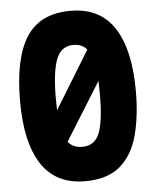

<svg xmlns="http://www.w3.org/2000/svg" viewBox="-53 -769 668 824"><g transform="rotate(-5 281.5 -357.0)"><path d="M281 10Q155 10 93.5 -84Q32 -178 32 -356Q32 -541 91 -632.5Q150 -724 281 -724Q407 -724 469 -630Q531 -536 531 -356Q531 -250 509 -167Q487 -84 432.5 -37Q378 10 281 10ZM186 -356Q186 -328 187 -304L339 -552Q318 -577 281 -577Q227 -577 206.5 -522Q186 -467 186 -356ZM281 -138Q336 -138 356 -190.5Q376 -243 376 -356Q376 -388 375 -414L220 -165Q242 -138 281 -138Z"/></g></svg>

Font: Noto Sans Mono SemiCondensed Black
Style: Regular
Weight: 900
Width: 4
Designer: Monotype Design Team
Foundry: Monotype Imaging Inc.
Version: Version 2.014; ttfautohint (v1.8.4.7-5d5b)